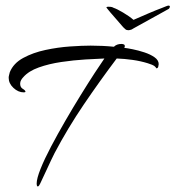

<svg xmlns="http://www.w3.org/2000/svg" viewBox="-20 -655 627 686"><path d="M115 11Q112 11 111.5 6.5Q111 2 111 1Q111 -17 125 -52Q139 -87 162.5 -131.5Q186 -176 213.5 -223.5Q241 -271 268.5 -315.5Q296 -360 318.5 -394.5Q341 -429 353 -446Q326 -445 284.5 -442.5Q243 -440 199 -433.5Q155 -427 118.5 -414Q82 -401 63 -379Q59 -375 55.5 -369Q52 -363 52 -356Q52 -343 61.5 -337.5Q71 -332 71 -327Q71 -326 68.5 -325.5Q66 -325 65 -325Q45 -325 28 -341Q11 -357 11 -377Q11 -382 12.5 -387Q14 -392 15 -397Q28 -429 63 -448Q98 -467 142.5 -476.5Q187 -486 230.5 -489Q274 -492 304 -492Q325 -492 346 -491Q367 -490 387 -488Q397 -498 414 -498Q418 -498 422 -496.5Q426 -495 426 -490Q426 -488 424 -484Q434 -483 454 -479Q474 -475 495.5 -468Q517 -461 532 -450.5Q547 -440 547 -426Q547 -423 545.5 -417Q544 -411 539 -411Q538 -411 537.5 -412.5Q537 -414 536 -415Q532 -420 523.5 -423.5Q515 -427 508 -429Q482 -437 453.5 -441Q425 -445 397 -446Q336 -365 279 -281Q222 -197 175 -108Q162 -82 149.5 -54.5Q137 -27 124 0Q123 2 120.5 6.5Q118 11 115 11ZM439 -547Q432 -547 428 -550.5Q424 -554 420 -558Q409 -570 397.5 -584Q386 -598 374 -611Q370 -616 365 -622Q360 -628 360 -629Q362 -631 367 -631Q371 -631 376 -630.5Q381 -630 386 -627Q398 -623 420 -610Q442 -597 457 -584Q482 -595 510 -607Q538 -619 557 -626Q565 -629 572 -632Q579 -635 582 -635Q587 -635 587 -631Q587 -630 585.5 -626.5Q584 -623 577 -620Q572 -617 554.5 -607.5Q537 -598 516.5 -586.5Q496 -575 478.5 -565.5Q461 -556 456 -553Q451 -549 445 -548Q444 -548 442.5 -547.5Q441 -547 439 -547Z"/></svg>

Font: Caramel
Style: Regular
Weight: 400
Designer: Robert E. Leuschke
Foundry: Robert E. Leuschke
Version: Version 1.010